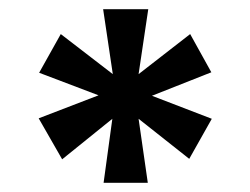

<svg xmlns="http://www.w3.org/2000/svg" viewBox="-20 -752 542 417"><path d="M205 -355 224 -494 115 -406 64 -495 194 -545 65 -594 112 -678 225 -591 204 -732H302L281 -591L393 -678L439 -595L310 -544L440 -494L391 -407L281 -494L301 -355Z"/></svg>

Font: DM Sans 28pt
Style: Bold
Weight: 700
Version: Version 4.004;gftools[0.9.30]